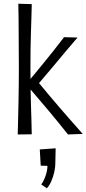

<svg xmlns="http://www.w3.org/2000/svg" viewBox="-20 -720 463 1028"><path d="M344 0Q292 -66 235.5 -133Q179 -200 120 -269Q168 -327 202.5 -369Q237 -411 265.5 -447Q294 -483 323 -521L395 -519Q360 -479 328.5 -441Q297 -403 263.5 -363Q230 -323 189 -275Q245 -207 300.5 -142.5Q356 -78 423 -3ZM75 0Q75 0 75.5 -23Q76 -46 77 -84.5Q78 -123 79 -170Q80 -217 80.5 -265.5Q81 -314 81 -357Q81 -400 80.5 -447.5Q80 -495 80 -540Q80 -585 79.5 -621Q79 -657 78.5 -678.5Q78 -700 78 -700L150 -698Q150 -698 149.5 -677Q149 -656 148 -620.5Q147 -585 145.5 -541Q144 -497 143.5 -450Q143 -403 143 -359Q143 -315 143.5 -266Q144 -217 145.5 -170Q147 -123 148 -85Q149 -47 149.5 -24Q150 -1 150 -1ZM231 288 201 268Q216 246 225 218.5Q234 191 234 168L198 167L193 80L278 74Q277 96 277 117Q277 138 276 160Q276 177 270.5 201.5Q265 226 255 249.5Q245 273 231 288Z"/></svg>

Font: Truculenta
Style: Regular
Weight: 400
Designer: Ivan Castro, Eva Sanz & Omnibus-Type Team
Foundry: Omnibus-Type
Version: Version 1.002